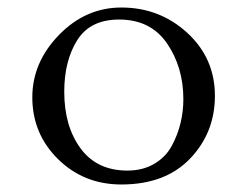

<svg xmlns="http://www.w3.org/2000/svg" viewBox="-20 -476 645 511"><path d="M66 -217Q66 -310 137 -383Q208 -456 303 -456Q405 -456 478.5 -388.5Q552 -321 552 -221Q552 -123 486 -54Q420 15 303 15Q203 15 134.5 -52.5Q66 -120 66 -217ZM297 -424Q220 -424 185.5 -369Q151 -314 151 -232Q151 -140 194.5 -81Q238 -22 319 -22Q360 -22 390.5 -40Q421 -58 437 -87.5Q453 -117 460.5 -148.5Q468 -180 468 -212Q468 -297 424.5 -360.5Q381 -424 297 -424Z"/></svg>

Font: EB Garamond 12 All SC
Style: AllSC
Weight: 400
Version: Version 0.016 ; ttfautohint (v0.97) -l 8 -r 50 -G 200 -x 0 -